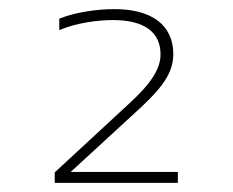

<svg xmlns="http://www.w3.org/2000/svg" viewBox="-20 -703 511 421"><path d="M370 -326H135L271 -451C325 -500 360 -536 360 -584C360 -648 313 -683 231 -683C192 -683 144 -676 110 -662V-637C148 -653 194 -659 228 -659C297 -659 332 -632 332 -584C332 -552 312 -520 259 -472L100 -325V-302H370Z"/></svg>

Font: LT Wave Text Thin
Style: Regular
Weight: 100
Designer: Daniel Lyons
Version: Version 2.5 (Glyphs App)